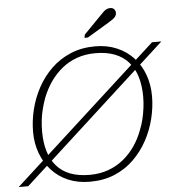

<svg xmlns="http://www.w3.org/2000/svg" viewBox="-113 -989 981 1064"><g transform="rotate(-5 377.0 -457.5)"><path d="M728 -426Q728 -364 712.5 -301Q697 -238 666 -181Q635 -124 589 -79Q543 -34 482 -8.5Q421 17 345 17Q278 17 224.5 -5.5Q171 -28 133 -69.5Q95 -111 74.5 -166Q54 -221 54 -285Q54 -347 69.5 -410Q85 -473 116 -530Q147 -587 193 -631.5Q239 -676 300.5 -702Q362 -728 438 -728Q504 -728 558 -705Q612 -682 650 -641Q688 -600 708 -545Q728 -490 728 -426ZM347 -21Q403 -21 450 -38Q497 -55 534.5 -85.5Q572 -116 599.5 -156Q627 -196 644 -242Q656 -271 663.5 -302Q671 -333 675 -364.5Q679 -396 679 -427Q679 -488 664.5 -536.5Q650 -585 620 -619.5Q590 -654 544 -672Q498 -690 436 -690Q379 -690 332 -673Q285 -656 248 -625.5Q211 -595 183.5 -555Q156 -515 138 -469Q127 -439 119 -408Q111 -377 107.5 -346Q104 -315 104 -284Q104 -222 118.5 -173.5Q133 -125 163 -90.5Q193 -56 238.5 -38.5Q284 -21 347 -21ZM-52 12 754 -723H806L1 12ZM477 -890Q490 -903 499 -912.5Q508 -922 518 -927Q528 -932 539 -932Q554 -932 561.5 -923Q569 -914 569 -903Q569 -892 563.5 -884Q558 -876 547 -868Q536 -860 519 -850L402 -780H383L387 -798Z"/></g></svg>

Font: Roboto Serif Thin
Style: Italic
Weight: 250
Italic angle: -10°
Version: Version 1.007